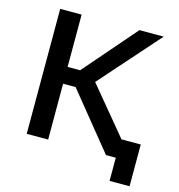

<svg xmlns="http://www.w3.org/2000/svg" viewBox="-119 -805 968 1039"><g transform="rotate(15 364.5 -285.0)"><path d="M589 130V0H534L280 -313H210V0H90V-700H210V-407H280L534 -700H670L375 -367L593 -104H701V130Z"/></g></svg>

Font: .
Style: 
Weight: 500
Designer: A.Korolkova, Vitaly Kuzmin
Foundry: ParaType Ltd
Version: Version 1.000; Glyphs 3.2, build 3192.0